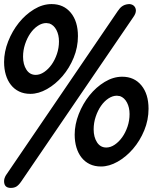

<svg xmlns="http://www.w3.org/2000/svg" viewBox="-45 -761 748 941"><path d="M535 -711V-710Q554 -741 591 -741Q606 -739 613.5 -730Q621 -721 621 -709Q621 -695 609 -678Q471 -475 333.5 -274Q196 -73 58 130Q46 147 35 153.5Q24 160 8 160Q-25 160 -25 127Q-25 113 -16 98ZM554 -385Q613 -385 648 -342.5Q683 -300 683 -228Q683 -173 662 -122Q641 -71 607 -31.5Q573 8 531.5 31.5Q490 55 450 55Q419 55 395 43.5Q371 32 354.5 11Q338 -10 329.5 -38.5Q321 -67 321 -101Q321 -151 341 -202Q361 -253 393.5 -293.5Q426 -334 468 -359.5Q510 -385 554 -385ZM545 -290H543Q540 -290 539 -291ZM590 -202Q590 -234 577.5 -258Q565 -282 543 -290Q541 -290 538.5 -290.5Q536 -291 535 -291Q530 -292 528 -292Q507 -292 486.5 -278.5Q466 -265 450 -242Q434 -219 424 -189Q414 -159 414 -127Q414 -89 430.5 -63.5Q447 -38 476 -38Q497 -38 517.5 -52Q538 -66 554 -88.5Q570 -111 580 -140.5Q590 -170 590 -202ZM208 -741Q267 -741 302 -698.5Q337 -656 337 -584Q337 -529 316 -478Q295 -427 261 -387.5Q227 -348 185.5 -324.5Q144 -301 104 -301Q73 -301 49 -312.5Q25 -324 8.5 -345Q-8 -366 -16.5 -394.5Q-25 -423 -25 -457Q-25 -507 -5 -558Q15 -609 47.5 -649.5Q80 -690 122 -715.5Q164 -741 208 -741ZM199 -646H197Q194 -646 193 -647ZM244 -558Q244 -590 231.5 -614Q219 -638 197 -646Q195 -646 192.5 -646.5Q190 -647 189 -647Q184 -648 182 -648Q161 -648 140.5 -634.5Q120 -621 104 -598Q88 -575 78 -545Q68 -515 68 -483Q68 -445 84.5 -419.5Q101 -394 130 -394Q151 -394 171.5 -408Q192 -422 208 -444.5Q224 -467 234 -496.5Q244 -526 244 -558Z"/></svg>

Font: Discipuli Britannica Bold
Style: Regular
Weight: 700
Designer: Peter Wiegel
Foundry: Peter Wiegel
Version: Version 0.001 2009